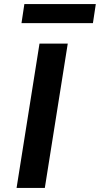

<svg xmlns="http://www.w3.org/2000/svg" viewBox="-20 -918 488 938"><path d="M61 0 173 -705H311L199 0ZM85 -805 99 -898H448L434 -805Z"/></svg>

Font: Nunito Sans 6pt
Style: Bold Italic
Weight: 700
Italic angle: -9°
Version: Version 3.101;gftools[0.9.27]